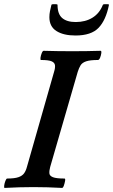

<svg xmlns="http://www.w3.org/2000/svg" viewBox="-31 -917 554 941"><path d="M-8 4Q-12 4 -10.5 -7.5Q-9 -19 -4.5 -30.5Q0 -42 4 -42Q40 -42 59 -48.5Q78 -55 87 -67.5Q96 -80 101 -99L234 -565Q240 -584 238.5 -597Q237 -610 222 -616.5Q207 -623 170 -623Q166 -623 167.5 -634Q169 -645 173.5 -656.5Q178 -668 183 -668Q218 -667 253 -666.5Q288 -666 323 -666Q358 -666 393 -666.5Q428 -667 462 -668Q467 -668 465.5 -656.5Q464 -645 459.5 -634Q455 -623 449 -623Q411 -623 391.5 -616.5Q372 -610 364 -597Q356 -584 350 -565L215 -99Q210 -80 211 -67.5Q212 -55 228.5 -48.5Q245 -42 285 -42Q290 -42 288 -30.5Q286 -19 282 -7.5Q278 4 273 4Q238 2 203 1Q168 0 133 0Q98 0 62.5 1Q27 2 -8 4ZM339 -743Q280 -743 245.5 -765Q211 -787 211 -833Q211 -848 214 -862.5Q217 -877 221 -893Q222 -896 229 -896.5Q236 -897 243.5 -896.5Q251 -896 251 -893Q251 -848 274 -828.5Q297 -809 340 -809Q388 -809 422.5 -830.5Q457 -852 473 -893Q474 -896 481.5 -896.5Q489 -897 496.5 -896.5Q504 -896 503 -893Q488 -818 452 -780.5Q416 -743 339 -743Z"/></svg>

Font: Junicode VF
Style: Italic
Weight: 400
Italic angle: -11°
Designer: Peter S. Baker
Version: Version 2.209